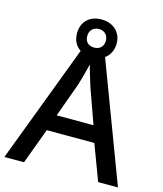

<svg xmlns="http://www.w3.org/2000/svg" viewBox="-127 -973 909 1068"><g transform="rotate(15 327.5 -439.5)"><path d="M540 0H654L397 -682C423 -701 440 -731 440 -771C440 -838 390 -879 325 -879C258 -879 212 -838 212 -770C212 -729 229 -698 257 -680L0 0H113L189 -205H463ZM325 -717C290 -717 271 -737 271 -770C271 -804 294 -824 325 -824C355 -824 378 -804 378 -770C378 -737 356 -717 325 -717ZM362 -498 433 -299H221L293 -498C301 -525 316 -577 326 -620C333 -590 356 -518 362 -498Z"/></g></svg>

Font: Noto Sans Canadian Aboriginal Medium
Style: Regular
Weight: 500
Designer: Monotype Design Team, Typotheque's Kevin King
Foundry: Monotype Imaging Inc.
Version: Version 2.004